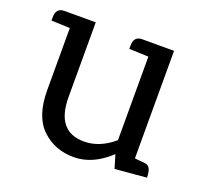

<svg xmlns="http://www.w3.org/2000/svg" viewBox="-95 -603 770 728"><g transform="rotate(20 290.0 -239.5)"><path d="M328 -456Q328 -494 361 -494H490V-60L531 -56Q558 -55 558 -7L431 4L415 -50Q346 15 269.5 15Q193 15 141 -34.5Q89 -84 89 -190V-440L14 -443V-456Q14 -494 47 -494H174V-193Q174 -54 286 -54Q349 -54 406 -103V-440L328 -443Z"/></g></svg>

Font: Karma Medium
Style: Regular
Weight: 500
Designer: Joana Correia
Foundry: Indian Type Foundry
Version: Version 1.202;PS 1.0;hotconv 1.0.78;makeotf.lib2.5.61930; tt